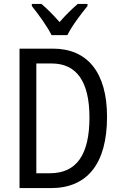

<svg xmlns="http://www.w3.org/2000/svg" viewBox="-20 -963 620 983"><path d="M244 -783H325C347 -829 395 -892 428 -932V-943H378C343 -912 319 -889 285 -850C254 -885 220 -920 192 -943H143V-932C178 -888 222 -828 244 -783ZM528 -365C528 -593 427 -714 251 -714H80V0H241C426 0 528 -124 528 -365ZM438 -362C438 -172 373 -76 235 -76H166V-638H245C370 -638 438 -548 438 -362Z"/></svg>

Font: Noto Sans Condensed
Style: Regular
Weight: 400
Width: 3
Designer: Monotype Design Team
Foundry: Monotype Imaging Inc.
Version: Version 2.013